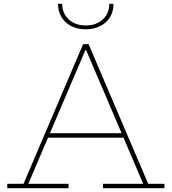

<svg xmlns="http://www.w3.org/2000/svg" viewBox="-20 -983 897 1003"><path d="M635 -287V-264H223V-287ZM754 -23H839V0H518V-23H728L424 -735L442 -722H415L432 -735L128 -23H338V0H18V-23H103L414 -752H443ZM573 -963Q573 -923.5 554.8 -893.5Q536.5 -863.5 503.8 -846.8Q471 -830 428 -830Q385 -830 352.2 -846.8Q319.5 -863.5 301.2 -893.5Q283 -923.5 283 -963H305Q305 -913 339.2 -881.5Q373.5 -850 428 -850Q483 -850 517 -881.5Q551 -913 551 -963Z"/></svg>

Font: Hepta Slab ExtraLight ExtraLight
Style: Regular
Weight: 250
Version: Version 1.102